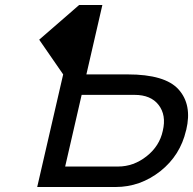

<svg xmlns="http://www.w3.org/2000/svg" viewBox="-20 -749 773 769"><path d="M297 -729H390L326 -451H491Q641 -451 695 -391Q750 -330 726 -229L725 -226Q702 -127 623 -64Q542 0 443 0H129L233 -451L137 -590ZM241 -82H453Q515 -82 567 -123Q619 -164 632 -225Q647 -288 615 -329Q584 -369 519 -369H307Z"/></svg>

Font: Miedinger
Style: Italic
Weight: 400
Italic angle: -13°
Version: Version 001.000